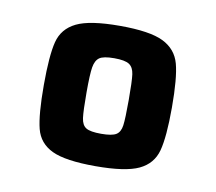

<svg xmlns="http://www.w3.org/2000/svg" viewBox="-46 -748 453 403"><g transform="rotate(10 180.0 -546.5)"><path d="M44 -546Q44 -609 51.5 -638.5Q59 -668 87.5 -682Q116 -696 180 -696Q244 -696 272.5 -682Q301 -668 309 -638.5Q317 -609 317 -546Q317 -483 309 -453.5Q301 -424 272.5 -410.5Q244 -397 180 -397Q116 -397 87.5 -410.5Q59 -424 51.5 -453.5Q44 -483 44 -546ZM225 -546Q225 -586 223 -600.5Q221 -615 212 -621Q203 -627 180 -627Q157 -627 148.5 -621Q140 -615 137.5 -600Q135 -585 135 -546Q135 -507 137 -492Q139 -477 148 -471.5Q157 -466 180 -466Q203 -466 212 -471.5Q221 -477 223 -491.5Q225 -506 225 -546Z"/></g></svg>

Font: Saira Semi Condensed
Style: Bold
Weight: 700
Width: 4
Designer: Hector Gatti with collaboration of the Omnibus-Type team
Foundry: Omnibus-Type
Version: Version 1.001; ttfautohint (v1.8)